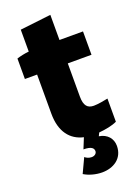

<svg xmlns="http://www.w3.org/2000/svg" viewBox="-162 -729 728 1005"><g transform="rotate(-20 202.0 -226.0)"><path d="M227 208C288 208 346 175 346 103C346 63 320 31 274 24L283 6C318 3 357 -4 384 -17V-146C365 -142 328 -135 305 -135C270 -135 252 -154 252 -205V-390H384V-520H253V-660L81 -640V-518C58 -516 31 -510 13 -504V-390H81V-172C81 -70 128 -14 199 2L175 61C220 61 231 75 231 91C231 103 220 114 202 114C186 114 173 107 165 100L127 181C155 198 192 208 227 208Z"/></g></svg>

Font: Fixel Text ExtraBold
Style: Regular
Weight: 800
Width: 4
Designer: AlfaBravo + MacPaw
Foundry: Kyrylo Tkachov, Marchela Mozhyna, Serhii Makarenko, Maria Weinstein, Zakhar Kryvoshyya
Version: Version 1.211